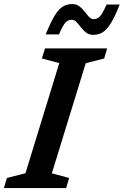

<svg xmlns="http://www.w3.org/2000/svg" viewBox="-42 -952 626 972"><path d="M258 -632.5 170 -656 186 -707H500.5L485.5 -656L392 -632L220.5 -74.5L308 -51L293 0H-22.5L-7 -51L87 -75ZM564 -929Q539.5 -867 518.8 -833.8Q498 -800.5 477 -788Q456 -775.5 430.5 -775.5Q409 -775.5 394 -787Q379 -798.5 367.5 -813.8Q356 -829 345 -840.5Q334 -852 320.5 -852Q303.5 -852 290.5 -839Q277.5 -826 256.5 -778H189.5Q214.5 -840 235 -873.2Q255.5 -906.5 276.5 -919Q297.5 -931.5 323.5 -931.5Q345 -931.5 360 -920Q375 -908.5 386.5 -893.2Q398 -878 408.8 -866.5Q419.5 -855 433 -855Q450 -855 463 -868Q476 -881 497.5 -929Z"/></svg>

Font: Newsreader Caption Medium
Style: Italic
Weight: 500
Italic angle: -17°
Designer: Hugues Gentile
Foundry: Production Type
Version: Version 1.001